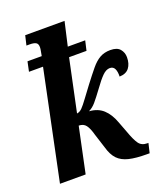

<svg xmlns="http://www.w3.org/2000/svg" viewBox="-141 -856 831 963"><g transform="rotate(-20 274.5 -375.0)"><path d="M477 10Q418 10 381 1Q344 -8 322.5 -30.5Q301 -53 289 -96L265 -171Q255 -208 242 -225Q229 -242 204 -242L153 0H16L137 -581H62L73 -633H149Q151 -647 153.5 -658Q156 -669 156 -679Q156 -697 145 -703Q134 -709 113 -709H95L107 -760H317L288 -633H381L369 -581H276L217 -302Q232 -304 244.5 -316.5Q257 -329 279 -359L323 -418Q355 -460 378.5 -488.5Q402 -517 426 -530.5Q450 -544 482 -544Q518 -544 533.5 -525.5Q549 -507 549 -482Q549 -447 532.5 -425.5Q516 -404 481 -403Q482 -429 474.5 -444.5Q467 -460 449 -460Q429 -460 409 -440Q389 -420 364 -385Q333 -343 315.5 -322.5Q298 -302 277 -292Q323 -289 352 -262.5Q381 -236 398 -189L420 -131Q437 -83 452 -62Q467 -41 497 -41H503L491 10Z"/></g></svg>

Font: Noto Serif Condensed
Style: Bold Italic
Weight: 700
Width: 3
Italic angle: -12°
Designer: Monotype Design Team
Foundry: Monotype Imaging Inc.
Version: Version 2.014